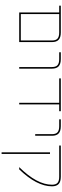

<svg xmlns="http://www.w3.org/2000/svg" viewBox="790 -1350 780 2400"><g transform="rotate(90 1180.0 -150.0)"><path d="M506 -410V0H156H136V-500H51V-520H386Q448 -520 477 -493Q506 -466 506 -410ZM156 -20H486V-410Q486 -458 462.5 -479Q439 -500 386 -500H156Z M718 -500H633V-520H718Q780 -520 809 -493Q838 -466 838 -410V0H818V-410Q818 -458 794.5 -479Q771 -500 718 -500Z M1285 0H1265V-500H960V-520H1370V-500H1285Z M1557 -500H1472V-520H1557Q1619 -520 1648 -493Q1677 -466 1677 -410V-200H1657V-410Q1657 -458 1633.5 -479Q1610 -500 1557 -500Z M1884 220V-385H1904V220ZM2189 -520Q2251 -520 2280 -493Q2309 -466 2309 -410Q2309 -220 2097 0H2069Q2289 -223 2289 -410Q2289 -458 2265.5 -479Q2242 -500 2189 -500H1799V-520Z"/></g></svg>

Font: Mplus 1p Thin
Style: Regular
Weight: 250
Version: Version 1.061